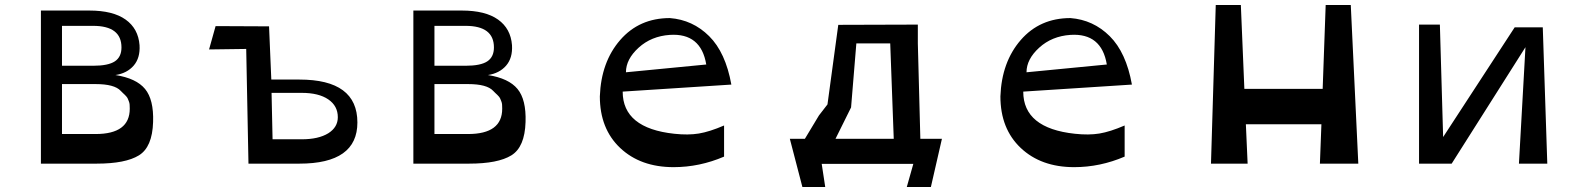

<svg xmlns="http://www.w3.org/2000/svg" viewBox="-20 -652 6265 765"><path d="M143 0V-610H336Q430 -610 480.5 -574Q531 -538 536 -472Q539 -421 512.5 -390.5Q486 -360 440 -353Q523 -340 558 -297.5Q593 -255 590 -166Q587 -66 533.5 -33Q480 0 365 0ZM227 -390H351Q411 -390 437.5 -407.5Q464 -425 464 -463Q464 -549 351 -549H227ZM227 -118H361Q497 -118 497 -219Q497 -228 496.5 -235Q496 -242 493.5 -248Q491 -254 489.5 -258Q488 -262 484 -267Q480 -272 477.5 -274Q475 -276 469.5 -281.5Q464 -287 461 -290Q436 -317 361 -317H227Z M1061 -335H1173Q1404 -335 1404 -164Q1404 0 1173 0H970L961 -457L813 -455L839 -548L1052 -547ZM1182 -97Q1249 -97 1288 -121Q1326 -145 1326 -185Q1326 -230 1288 -256Q1250 -282 1182 -282H1062L1066 -97Z M1627 0V-610H1820Q1914 -610 1964.5 -574Q2015 -538 2020 -472Q2023 -421 1996.5 -390.5Q1970 -360 1924 -353Q2007 -340 2042 -297.5Q2077 -255 2074 -166Q2071 -66 2017.5 -33Q1964 0 1849 0ZM1711 -390H1835Q1895 -390 1921.5 -407.5Q1948 -425 1948 -463Q1948 -549 1835 -549H1711ZM1711 -118H1845Q1981 -118 1981 -219Q1981 -228 1980.5 -235Q1980 -242 1977.5 -248Q1975 -254 1973.5 -258Q1972 -262 1968 -267Q1964 -272 1961.5 -274Q1959 -276 1953.5 -281.5Q1948 -287 1945 -290Q1920 -317 1845 -317H1711Z M2894 -315 2461 -287Q2461 -141 2667 -119Q2722 -113 2764.5 -120Q2807 -127 2865 -152V-28Q2767 14 2664 14Q2532 14 2451 -62.5Q2370 -139 2370 -268Q2375 -405 2451 -492.5Q2527 -580 2649 -580Q2740 -573 2805.5 -508Q2871 -443 2894 -315ZM2474 -364 2794 -395Q2773 -521 2649 -513Q2575 -508 2524.5 -462Q2474 -416 2474 -364Z M3637 -479 3647 -99H3733L3689 93H3593L3619 1H3254L3268 93H3177L3127 -99H3187L3243 -192L3277 -236L3320 -553L3637 -554ZM3309 -99H3541L3527 -479H3392L3371 -224Z M4490 -315 4057 -287Q4057 -141 4263 -119Q4318 -113 4360.5 -120Q4403 -127 4461 -152V-28Q4363 14 4260 14Q4128 14 4047 -62.5Q3966 -139 3966 -268Q3971 -405 4047 -492.5Q4123 -580 4245 -580Q4336 -573 4401.5 -508Q4467 -443 4490 -315ZM4070 -364 4390 -395Q4369 -521 4245 -513Q4171 -508 4120.5 -462Q4070 -416 4070 -364Z M5392 0H5239L5245 -157H4944L4951 0H4805L4824 -632H4924L4938 -298H5250L5262 -632H5362Z M6058 -464 5764 0H5634V-554H5717L5730 -106L6015 -543H6127L6145 0H6032Z"/></svg>

Font: OpenDyslexic
Style: Regular
Weight: 400
Designer: Abbie Gonzalez
Version: Version 0.920;hotconv 1.0.109;makeotfexe 2.5.65596